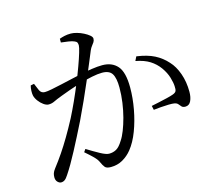

<svg xmlns="http://www.w3.org/2000/svg" viewBox="-109 -903 1217 1063"><g transform="rotate(-15 500.0 -371.0)"><path d="M115.7 20.7Q105.5 20.7 95.7 10.8Q85.9 1 85.9 -16.4Q85.9 -29.2 89.3 -39.3Q92.7 -49.5 102.4 -62.2Q130.2 -98.1 154.7 -134.2Q179.2 -170.3 204.5 -213.1Q229.8 -255.8 258.2 -309.3Q277.8 -347.9 298.7 -393.8Q319.5 -439.7 338.8 -486.9Q358 -534.1 373 -575.4Q388.1 -616.7 397 -646.6Q406 -676.5 406 -686.9Q406 -695.6 403.3 -702.4Q400.6 -709.2 390.2 -713.4Q378.8 -719.3 355.4 -722.7Q332.1 -726.1 314 -728V-749.5Q326.3 -754.1 342.6 -757.9Q358.9 -761.7 379.3 -761.7Q394.2 -761.7 413.7 -756.3Q433.3 -750.9 451.5 -741.5Q469.7 -732.2 481.8 -722Q494 -711.9 494 -702.4Q494 -691.4 488.5 -682.8Q483.1 -674.3 475.9 -665.5Q468.8 -656.7 463.2 -644.1Q452.6 -618.9 435.7 -577.8Q418.8 -536.7 397.3 -486.6Q375.8 -436.4 352.1 -383.8Q328.4 -331.2 304.9 -282.4Q284.3 -240.9 264.4 -201.9Q244.6 -163 226 -128Q207.5 -93 190.3 -63.4Q173.1 -33.8 157.1 -10.1Q146 7.4 136.6 14Q127.3 20.7 115.7 20.7ZM403.8 9.9Q379.2 9.9 370.2 -0.6Q361.2 -11.1 351.4 -33.2Q347.8 -41 342.2 -48.8Q336.6 -56.6 322.9 -70.2Q309.1 -83.8 281.4 -107.7L292.5 -123.6Q332.7 -98.9 364.5 -81.5Q396.4 -64.1 413.4 -64.1Q436.8 -64.1 455.3 -74.7Q473.7 -85.2 492.6 -116.2Q505.7 -135.3 517.9 -166.4Q530.2 -197.6 540.5 -236.1Q550.7 -274.6 556.8 -317.6Q562.9 -360.6 562.9 -403.5Q562.9 -457.8 547.4 -482.6Q532 -507.4 490.5 -507.4Q466.3 -507.4 431.9 -500.4Q397.6 -493.4 361.1 -482.5Q324.6 -471.7 293 -460.5Q261.5 -449.4 242.4 -441.9Q209.5 -429.5 194 -421.7Q178.5 -414 160.4 -414Q147.8 -414 132.2 -424.9Q116.7 -435.9 104.8 -452Q92.8 -468.1 88.8 -484Q86.4 -495.6 87 -511.8Q87.5 -528 91.4 -541.6L111.1 -545.4Q119.4 -524.9 128 -505.3Q136.7 -485.7 157.8 -485.7Q171.7 -485.7 197.9 -490.9Q224.1 -496.1 256.5 -503.3Q288.8 -510.5 322.3 -518.2Q355.7 -526 384.7 -532Q405.9 -537 441.2 -542.2Q476.5 -547.4 502.3 -547.4Q558 -547.4 589.1 -511.8Q620.2 -476.2 620.2 -388.4Q620.2 -328.1 608.5 -264.6Q596.8 -201 575.7 -145.5Q554.6 -89.9 524.6 -52.6Q502.8 -25.3 472.3 -7.7Q441.8 9.9 403.8 9.9ZM888.5 -206.4Q874.3 -206.4 867.7 -213.5Q861.2 -220.5 854.4 -228.9Q847.7 -237.4 832.9 -239.8Q822.6 -241.7 800.7 -241.2Q778.7 -240.6 755.3 -238.8Q731.8 -237 714.6 -234.8L709.3 -258.5Q727.5 -262.4 752.4 -267.6Q777.3 -272.9 800.4 -278.5Q823.6 -284.1 836.7 -288.9Q852.9 -294.5 857.2 -303.4Q861.4 -312.4 859.9 -331.8Q859.1 -351.6 850.2 -382Q841.3 -412.3 819.2 -443.5Q797.8 -473.1 766.6 -493Q735.3 -512.8 685.9 -522.2L697.6 -545.9Q758.8 -537.4 799 -516.9Q839.3 -496.4 869.2 -462.5Q897.1 -433 914 -385.4Q931 -337.8 931 -280.4Q931 -249.7 920.9 -228.2Q910.7 -206.6 888.5 -206.4Z"/></g></svg>

Font: Noto Serif HK ExtraLight
Style: Regular
Weight: 200
Designer: Ryoko NISHIZUKA 西塚涼子 (kana & ideographs); Frank Grießhammer (Latin, Greek & Cyrillic); Wenlong ZHANG 张文龙 (bopomofo); San
Foundry: Adobe
Version: Version 2.002-H1;hotconv 1.1.0;makeotfexe 2.6.0